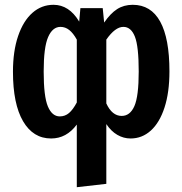

<svg xmlns="http://www.w3.org/2000/svg" viewBox="-20 -563 760 800"><path d="M686 -266Q686 -178 665.5 -115Q645 -52 608.5 -19Q572 14 524 14Q495 14 469 -1Q443 -16 423 -46V203L300 217V-44Q257 14 193 14Q118 14 76 -58Q34 -130 34 -264Q34 -350 55.5 -413Q77 -476 115 -509.5Q153 -543 203 -543Q268 -543 310 -473L315 -529H408L414 -469Q440 -507 468 -525Q496 -543 533 -543Q609 -543 647.5 -473Q686 -403 686 -266ZM300 -136V-398Q285 -425 268.5 -438Q252 -451 232 -451Q199 -451 180.5 -408.5Q162 -366 162 -265Q162 -161 179.5 -119.5Q197 -78 229 -78Q251 -78 267.5 -92Q284 -106 300 -136ZM558 -265Q558 -370 542 -410.5Q526 -451 494 -451Q460 -451 423 -398V-132Q447 -80 487 -80Q522 -80 540 -121Q558 -162 558 -265Z"/></svg>

Font: Fira Sans Extra Condensed Medium
Style: Regular
Weight: 500
Width: 1
Designer: Carrois Corporate & Edenspiekermann AG
Foundry: Carrois Corporate GbR & Edenspiekermann AG
Version: Version 4.203